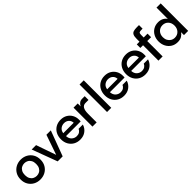

<svg xmlns="http://www.w3.org/2000/svg" viewBox="330 -2132 3556 3556"><g transform="rotate(-45 2108.5 -354.0)"><path d="M288 12Q214 12 155 -20.5Q96 -53 61.5 -111.5Q27 -170 27 -248Q27 -326 62 -384.5Q97 -443 156 -475.5Q215 -508 288 -508Q362 -508 421 -475.5Q480 -443 514.5 -384.5Q549 -326 549 -248Q549 -170 514.5 -111.5Q480 -53 421 -20.5Q362 12 288 12ZM288 -83Q328 -83 361.5 -101.5Q395 -120 415 -156.5Q435 -193 435 -248Q435 -303 415 -339.5Q395 -376 361.5 -394.5Q328 -413 288 -413Q248 -413 214.5 -394.5Q181 -376 161 -339.5Q141 -303 141 -248Q141 -193 161 -156.5Q181 -120 214.5 -101.5Q248 -83 288 -83Z M750 0 565 -496H680L816 -105L951 -496H1066L881 0Z M1333 12Q1259 12 1202.5 -20.5Q1146 -53 1113.5 -111Q1081 -169 1081 -246Q1081 -323 1113 -382.5Q1145 -442 1202 -475Q1259 -508 1334 -508Q1407 -508 1461.5 -475.5Q1516 -443 1546 -389Q1576 -335 1576 -269Q1576 -259 1576 -247.5Q1576 -236 1574 -222H1190Q1194 -153 1235.5 -116Q1277 -79 1333 -79Q1376 -79 1406.5 -99Q1437 -119 1451 -153H1562Q1542 -82 1482 -35Q1422 12 1333 12ZM1334 -418Q1281 -418 1241 -387Q1201 -356 1192 -296H1466Q1463 -352 1426 -385Q1389 -418 1334 -418Z M1661 0V-496H1771V-419Q1789 -457 1818.5 -478.5Q1848 -500 1889 -500H1958V-401H1878Q1826 -401 1798.5 -358.5Q1771 -316 1771 -226V0Z M2043 0V-720H2153V0Z M2483 12Q2409 12 2352.5 -20.5Q2296 -53 2263.5 -111Q2231 -169 2231 -246Q2231 -323 2263 -382.5Q2295 -442 2352 -475Q2409 -508 2484 -508Q2557 -508 2611.5 -475.5Q2666 -443 2696 -389Q2726 -335 2726 -269Q2726 -259 2726 -247.5Q2726 -236 2724 -222H2340Q2344 -153 2385.5 -116Q2427 -79 2483 -79Q2526 -79 2556.5 -99Q2587 -119 2601 -153H2712Q2692 -82 2632 -35Q2572 12 2483 12ZM2484 -418Q2431 -418 2391 -387Q2351 -356 2342 -296H2616Q2613 -352 2576 -385Q2539 -418 2484 -418Z M3040 12Q2966 12 2909.5 -20.5Q2853 -53 2820.5 -111Q2788 -169 2788 -246Q2788 -323 2820 -382.5Q2852 -442 2909 -475Q2966 -508 3041 -508Q3114 -508 3168.5 -475.5Q3223 -443 3253 -389Q3283 -335 3283 -269Q3283 -259 3283 -247.5Q3283 -236 3281 -222H2897Q2901 -153 2942.5 -116Q2984 -79 3040 -79Q3083 -79 3113.5 -99Q3144 -119 3158 -153H3269Q3249 -82 3189 -35Q3129 12 3040 12ZM3041 -418Q2988 -418 2948 -387Q2908 -356 2899 -296H3173Q3170 -352 3133 -385Q3096 -418 3041 -418Z M3389 0V-403H3318V-496H3389V-571Q3389 -633 3404 -665Q3419 -697 3453 -708.5Q3487 -720 3543 -720H3600V-626H3563Q3524 -626 3511.5 -614Q3499 -602 3499 -564V-496H3600V-403H3499V0Z M3886 12Q3814 12 3759 -22Q3704 -56 3672.5 -115Q3641 -174 3641 -249Q3641 -324 3672.5 -382.5Q3704 -441 3759.5 -474.5Q3815 -508 3887 -508Q3945 -508 3989 -485.5Q4033 -463 4058 -422V-720H4168V0H4058V-76Q4035 -41 3993 -14.5Q3951 12 3886 12ZM3906 -84Q3973 -84 4016 -130Q4059 -176 4059 -248Q4059 -321 4016 -366.5Q3973 -412 3906 -412Q3839 -412 3796 -366.5Q3753 -321 3753 -249Q3753 -200 3773 -163Q3793 -126 3827.5 -105Q3862 -84 3906 -84Z"/></g></svg>

Font: HostGroteskMedium
Style: Regular
Weight: 500
Designer: Doukan Karapınar based on Poppins by Indian Type Foundry, Jonny Pinhorn
Foundry: Element Type
Version: Version 1.001; ttfautohint (v1.8.4.7-5d5b)